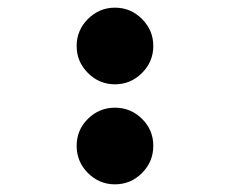

<svg xmlns="http://www.w3.org/2000/svg" viewBox="-20 -511 600 501"><path d="M350.5 -201Q380 -172 380 -130.5Q380 -89 350.5 -59.5Q321 -30 280 -30Q239 -30 209.5 -59.5Q180 -89 180 -130.5Q180 -172 209.5 -201Q239 -230 280 -230Q321 -230 350.5 -201ZM350.5 -461.5Q380 -432 380 -391Q380 -350 350.5 -320.5Q321 -291 280 -291Q239 -291 209.5 -320.5Q180 -350 180 -391Q180 -432 209.5 -461.5Q239 -491 280 -491Q321 -491 350.5 -461.5Z"/></svg>

Font: Brass Mono
Style: Bold
Weight: 700
Monospace: yes
Version: Version 1.100; ttfautohint (v1.8.3) -l 8 -r 50 -G 200 -x 14 